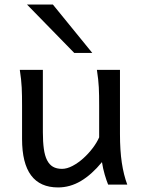

<svg xmlns="http://www.w3.org/2000/svg" viewBox="-20 -801 619 833"><path d="M449.2 0Q445.8 -8.3 441.9 -19.5Q438 -30.8 434.3 -43.5Q430.7 -56.2 427.5 -70.1Q424.3 -84 422.4 -97.7Q377.9 -43.5 330.8 -15.6Q283.7 12.2 231.9 12.2Q75.7 12.2 75.7 -197.8V-341.8Q75.7 -365.2 75.4 -384.3Q75.2 -403.3 74.2 -421.1Q73.2 -439 71.3 -457.5Q69.3 -476.1 65.9 -498H166V-227.1Q166 -185.5 170.2 -155.5Q174.3 -125.5 184.1 -106.2Q193.8 -86.9 209.7 -77.6Q225.6 -68.4 249 -68.4Q270.5 -68.4 294.9 -81.3Q319.3 -94.2 341.6 -114.3Q363.8 -134.3 382.1 -158.4Q400.4 -182.6 410.2 -205.1V-341.8Q410.2 -365.7 409.9 -385Q409.7 -404.3 408.7 -421.9Q407.7 -439.5 405.8 -457.5Q403.8 -475.6 400.4 -498H500.5V-219.7Q500.5 -148.4 508.5 -95Q516.6 -41.5 532.2 0ZM209.5 -781.2 380.4 -571.3H302.2L97.2 -781.2Z"/></svg>

Font: Andika Phon
Style: Regular
Weight: 400
Designer: Victor Gaultney, Annie Olsen, Julie Remington, Don Collingsworth, Eric Hays, Becca Hirsbrunner
Foundry: SIL International
Version: Version 5.000